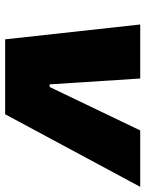

<svg xmlns="http://www.w3.org/2000/svg" viewBox="68 -618 550 725"><g transform="rotate(90 342.5 -255.0)"><path d="M128 0 72 -510H276L298 -168H308L472 -510H685L411 0Z"/></g></svg>

Font: Saira Expanded ExtraBold
Style: Italic
Weight: 800
Width: 7
Italic angle: -12°
Designer: Hector Gatti with collaboration of the Omnibus-Type team
Foundry: Omnibus-Type
Version: Version 1.101